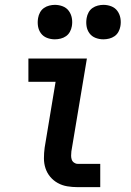

<svg xmlns="http://www.w3.org/2000/svg" viewBox="-20 -771 540 791"><path d="M300 0Q278 0 257 -3.5Q236 -7 218 -17Q200 -27 187 -42.5Q174 -58 167.5 -77.5Q161 -97 161 -119Q161 -141 164 -163L209 -434H97V-530H338L274 -147Q273 -138 273 -129.5Q273 -121 275.5 -113.5Q278 -106 285 -101Q292 -96 300 -96H393V0ZM406 -609Q389 -609 373.5 -615Q358 -621 348.5 -634Q339 -647 336.5 -663.5Q334 -680 337 -697Q339 -709 345 -720Q351 -731 361 -738Q371 -745 383 -748Q395 -751 406 -751Q423 -751 438.5 -745Q454 -739 463.5 -726Q473 -713 476 -696.5Q479 -680 476 -663Q474 -651 468 -640Q462 -629 452 -622Q442 -615 430 -612Q418 -609 406 -609ZM206 -609Q189 -609 173.5 -615Q158 -621 148.5 -634Q139 -647 136.5 -663.5Q134 -680 137 -697Q139 -709 145 -720Q151 -731 161 -738Q171 -745 183 -748Q195 -751 206 -751Q223 -751 238.5 -745Q254 -739 263.5 -726Q273 -713 276 -696.5Q279 -680 276 -663Q274 -651 268 -640Q262 -629 252 -622Q242 -615 230 -612Q218 -609 206 -609Z"/></svg>

Font: Iosevka Slab
Style: Bold Italic
Weight: 700
Italic angle: -9°
Monospace: yes
Designer: Belleve Invis
Foundry: Belleve Invis
Version: Version 11.1.0; ttfautohint (v1.8.3)